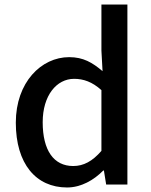

<svg xmlns="http://www.w3.org/2000/svg" viewBox="-20 -817 670 850"><path d="M277 13C339 13 396 -20 437 -62H440L450 0H544V-797H429V-593L434 -502C389 -540 349 -564 286 -564C163 -564 50 -453 50 -274C50 -92 139 13 277 13ZM304 -82C218 -82 169 -151 169 -276C169 -395 231 -468 308 -468C349 -468 388 -455 429 -418V-149C389 -103 350 -82 304 -82Z"/></svg>

Font: Genne Gothic Medium
Style: Regular
Weight: 500
Designer: Ryoko NISHIZUKA (kana & ideographs); Paul D. Hunt (Latin, Greek & Cyrillic); Wenlong ZHANG (bopomofo); Sandoll Communica
Foundry: Adobe Systems Incorporated
Version: Version 1.004;PS 1.004;hotconv 16.6.51;makeotf.lib2.5.65220